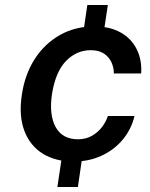

<svg xmlns="http://www.w3.org/2000/svg" viewBox="-20 -743 598 763"><path d="M272.5 -101Q201 -101 150.2 -132.2Q99.5 -163.5 76.8 -223.2Q54 -283 67 -367.5Q79 -448 118.2 -508.8Q157.5 -569.5 218 -603.8Q278.5 -638 354.5 -638Q416.5 -638 459.2 -614Q502 -590 523.2 -547.5Q544.5 -505 541 -451H432.5Q432.5 -474.5 422.8 -495.8Q413 -517 392.8 -530.2Q372.5 -543.5 340.5 -543.5Q284 -543.5 242.2 -500.5Q200.5 -457.5 186.5 -368.5Q174.5 -286.5 201.2 -238Q228 -189.5 290 -189.5Q322 -189.5 346.2 -203.8Q370.5 -218 386.2 -239.2Q402 -260.5 408.5 -282H514.5Q502 -229.5 468 -188.5Q434 -147.5 383.5 -124.2Q333 -101 272.5 -101ZM208 0 231.5 -157H312.5L289.5 0ZM304 -566 327 -723H408.5L385 -566Z"/></svg>

Font: Public Sans Thin SemiBold
Style: Italic
Weight: 600
Italic angle: -8°
Version: Version 2.001